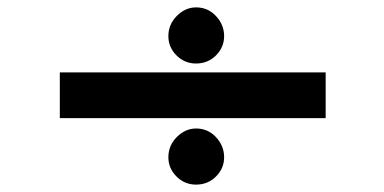

<svg xmlns="http://www.w3.org/2000/svg" viewBox="-20 -573 1040 520"><path d="M511 -401Q480 -401 458 -423Q436 -445 436 -475Q436 -507 459 -530Q482 -553 511 -553Q543 -553 565 -529.5Q587 -506 587 -475Q587 -445 565 -423Q543 -401 511 -401ZM142 -253V-377H862V-253ZM511 -73Q480 -73 458 -95Q436 -117 436 -147Q436 -179 459 -202Q482 -225 511 -225Q543 -225 565 -201.5Q587 -178 587 -147Q587 -117 565 -95Q543 -73 511 -73Z"/></svg>

Font: Inconsolata UltraExpanded Black
Style: Regular
Weight: 900
Width: 9
Monospace: yes
Designer: Raph Levien, Cyreal, Brenton Simpson
Foundry: Raph Levien, Cyreal, Google
Version: Version 3.001; ttfautohint (v1.8.2.53-6de2)